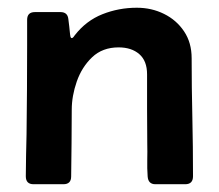

<svg xmlns="http://www.w3.org/2000/svg" viewBox="-20 -474 563 494"><path d="M135.7 -442.9Q153.8 -442.9 155.8 -425.3Q157.2 -415.5 158.2 -405.8Q159.2 -396 160.2 -386.2Q160.2 -385.3 161.1 -380.6Q162.1 -376 164.6 -376Q167 -376 169.2 -378.9Q171.4 -381.8 172.4 -383.3Q201.7 -420.9 243.7 -437.5Q285.6 -454.1 332 -454.1Q370.1 -454.1 402.1 -438.2Q434.1 -422.4 453.6 -393.3Q473.1 -364.3 473.1 -324.2Q473.1 -248.5 474.9 -172.4Q476.6 -96.2 476.6 -20.5Q476.6 0 456.5 0H379.9Q361.3 0 359.9 -20Q358.4 -41 358.9 -62.3Q359.4 -83.5 358.9 -104.5Q358.4 -149.4 358.4 -193.8Q358.4 -238.3 358.4 -282.7Q358.4 -317.4 338.4 -334.7Q318.4 -352.1 285.2 -352.1Q243.7 -352.1 217 -326.7Q190.4 -301.3 177.5 -264.2Q164.6 -227.1 164.6 -191.4Q164.6 -148.4 164.1 -105.7Q163.6 -63 163.1 -20Q163.1 0 143.1 0H66.4Q46.4 0 46.4 -20.5Q46.4 -47.9 47.1 -75Q47.9 -102.1 48.3 -128.9Q49.8 -243.2 49.8 -357.4V-422.9Q49.8 -442.9 69.8 -442.9Z"/></svg>

Font: Belanosima
Style: Regular
Weight: 400
Designer: The DocRepair Project, Santiago Orozco
Foundry: Google
Version: Version 2.000